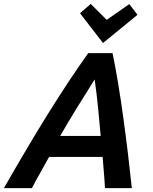

<svg xmlns="http://www.w3.org/2000/svg" viewBox="-60 -966 784 986"><path d="M-40 0Q22 -108 78 -202.5Q134 -297 186.5 -381.5Q239 -466 290 -543Q341 -620 393 -693H518Q533 -621 547 -536Q561 -451 573.5 -360Q586 -269 597 -177.5Q608 -86 617 0H479Q477 -41 473.5 -80.5Q470 -120 467 -160H192Q171 -121 148 -81Q125 -41 104 0ZM249 -268H457Q451 -335 444 -409Q437 -483 426 -558Q380 -485 335.5 -413Q291 -341 249 -268ZM469 -745 351 -898 406 -946 488 -864 604 -945 646 -890Z"/></svg>

Font: Ubuntu Sans
Style: Bold Italic
Weight: 700
Italic angle: -13.5°
Designer: Dalton Maag Ltd
Foundry: Dalton Maag Ltd
Version: Version 1.006